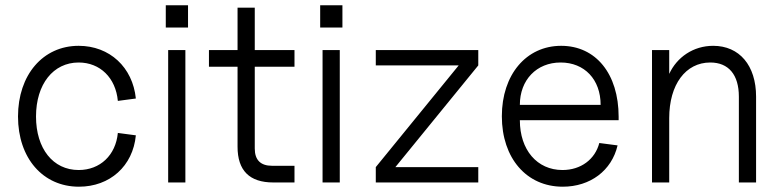

<svg xmlns="http://www.w3.org/2000/svg" viewBox="-20 -689 2949 725"><path d="M278 16C395 16 482 -62 493 -178L425 -187C417 -103 358 -47 277 -47C180 -47 116 -128 116 -249C116 -371 181 -453 277 -453C358 -453 417 -395 425 -308L493 -317C481 -435 394 -516 277 -516C142 -516 48 -406 48 -249C48 -92 142 16 278 16Z M615 0H680V-500H615ZM606 -585H690V-669H606Z M1012 0H1092V-63H1007C964 -63 942 -85 942 -128V-437H1092V-500H942V-660H877V-500H769V-437H877V-135C877 -45 922 0 1012 0Z M1198 0H1263V-500H1198ZM1189 -585H1273V-669H1189Z M1399 0H1786V-58H1473L1786 -442V-500H1399V-442H1712L1399 -58Z M2105 16C2209 16 2290 -45 2312 -140L2243 -149C2227 -87 2173 -47 2104 -47C2008 -47 1943 -123 1943 -235H2316V-248C2316 -410 2230 -516 2099 -516C1967 -516 1875 -407 1875 -250C1875 -92 1968 16 2105 16ZM2248 -293H1943C1943 -387 2006 -453 2097 -453C2187 -453 2248 -389 2248 -293Z M2770 -324V0H2835V-324C2835 -442 2772 -516 2673 -516C2598 -516 2536 -473 2507 -410V-500H2442V0H2507V-243C2507 -370 2569 -453 2662 -453C2731 -453 2770 -407 2770 -324Z"/></svg>

Font: Uncut Sans Book
Style: Regular
Weight: 350
Designer: Kasper Nordkvist
Foundry: UNCUT.wtf
Version: Version 1.304;Glyphs 3.2 (3246)